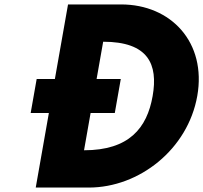

<svg xmlns="http://www.w3.org/2000/svg" viewBox="-20 -845 916 865"><path d="M227.2 -489H145.2L118.2 -336H200.2L141 0H380C607 0 826.3 -172 868.8 -413C911.1 -653 751.5 -825 525.5 -825H286.5ZM667.6 -412C642.3 -268 561.6 -168 358.6 -168L388.2 -336H497.2L524.2 -489H415.2L444.8 -657C647.8 -657 693 -556 667.6 -412Z"/></svg>

Font: Hussar Wysoki
Style: Obl
Weight: 700
Foundry: Cannot Into Space Fonts
Version: Version 0.92